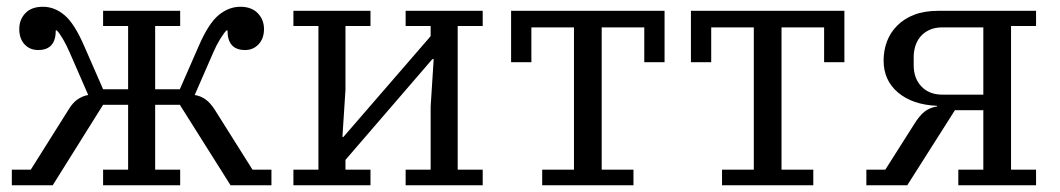

<svg xmlns="http://www.w3.org/2000/svg" viewBox="-20 -548 3135 568"><path d="M15 -46H71L183 -224Q195 -244 209.5 -254Q224 -264 241 -267L186 -393Q177 -414 166.5 -432Q156 -450 148 -458H145Q145 -400 93 -400Q68 -400 52.5 -417Q37 -434 37 -462Q37 -490 55 -509Q73 -528 107 -528Q141 -528 170.5 -503.5Q200 -479 229 -412L285 -284H359V-471H285V-516H513V-471H439V-284H512L568 -412Q597 -479 627 -503.5Q657 -528 691 -528Q724 -528 742.5 -509Q761 -490 761 -462Q761 -434 745 -417Q729 -400 705 -400Q653 -400 653 -458H650Q642 -450 631 -432Q620 -414 611 -393L556 -267Q574 -264 588 -254Q602 -244 615 -224L727 -46H783V0H662L512 -238H439V-46H513V0H285V-46H359V-238H285L136 0H15Z M848 -46H922V-471H848V-516H1076V-471H1002V-282L993 -143H996L1254 -441V-471H1180V-516H1408V-471H1334V-46H1408V0H1180V-46H1254V-233L1263 -373H1259L1002 -75V-46H1076V0H848Z M1584 -46H1678V-467H1552V-364H1492V-516H1946V-364H1886V-467H1760V-46H1854V0H1584Z M2116 -46H2210V-467H2084V-364H2024V-516H2478V-364H2418V-467H2292V-46H2386V0H2116Z M2543 -46H2599L2684 -180Q2700 -206 2715.5 -218Q2731 -230 2752 -233V-235Q2680 -238 2637 -274Q2594 -310 2594 -369Q2594 -399 2604 -425.5Q2614 -452 2634.5 -472.5Q2655 -493 2685 -504.5Q2715 -516 2756 -516H3045V-471H2971V-46H3045V0H2815V-46H2889V-222H2805L2664 0H2543ZM2889 -268V-467H2768Q2745 -467 2728.5 -459Q2712 -451 2702 -438.5Q2692 -426 2687.5 -410.5Q2683 -395 2683 -380V-355Q2683 -316 2706 -292Q2729 -268 2768 -268Z"/></svg>

Font: IBM Plex Serif
Style: Regular
Weight: 400
Designer: Mike Abbink, Paul van der Laan, Pieter van Rosmalen
Foundry: Bold Monday
Version: Version 3.001